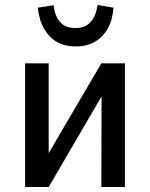

<svg xmlns="http://www.w3.org/2000/svg" viewBox="-20 -753 604 773"><path d="M81 0V-498H176V-116H164L388 -498H483V0H388L389 -384H400L176 0ZM285 -566Q242 -566 210.5 -583.5Q179 -601 158.5 -635.5Q138 -670 132 -722L196 -732Q201 -687 222.5 -663.5Q244 -640 284 -640Q322 -640 344 -663.5Q366 -687 373 -733L437 -722Q433 -672 413.5 -637.5Q394 -603 361.5 -584.5Q329 -566 285 -566Z"/></svg>

Font: Nunito Sans 7pt Condensed SemiBold
Style: Regular
Weight: 600
Width: 3
Designer: Vernon Adams
Foundry: Vernon Adams
Version: Version 3.101;gftools[0.9.27]